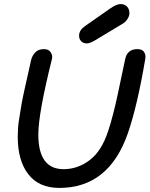

<svg xmlns="http://www.w3.org/2000/svg" viewBox="-20 -916 734 942"><path d="M406 -703Q389 -703 378.5 -713.5Q368 -724 368 -741Q368 -768 397 -788L523 -876Q553 -896 571 -896Q592 -896 603.5 -883.5Q615 -871 615 -851Q615 -838 606 -823.5Q597 -809 584 -801L446 -718Q421 -703 406 -703ZM271 6Q171 6 119 -61Q67 -128 67 -245Q67 -265 68.5 -287.5Q70 -310 75 -339Q80 -368 83 -388.5Q86 -409 94 -447.5Q102 -486 106 -502.5Q110 -519 120 -564.5Q130 -610 133 -623Q138 -643 153 -659Q168 -675 196 -675Q219 -675 229 -659Q239 -643 235 -627Q168 -359 168 -256Q168 -86 292 -86Q361 -86 419.5 -130Q478 -174 510 -271Q524 -313 536 -360.5Q548 -408 555 -441Q562 -474 574.5 -533Q587 -592 594 -625Q604 -675 654 -675Q677 -675 686.5 -661.5Q696 -648 693 -628Q654 -398 608 -264Q515 6 271 6Z"/></svg>

Font: Comic Neue
Style: Bold Italic
Weight: 700
Italic angle: -12°
Designer: Craig Rozynski
Foundry: Craig Rozynski
Version: Version 2.003